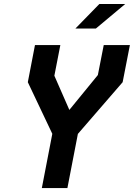

<svg xmlns="http://www.w3.org/2000/svg" viewBox="-20 -960 683 980"><path d="M193.5 0H324L377.5 -276.5L606 -540.5L643 -730H509.5L479.5 -577L334 -399L257.5 -573.5L288 -730H158.5L122 -540.5L247 -277ZM365 -814.5 487 -939.5H619L469.5 -814.5Z"/></svg>

Font: Monaspace Krypton SemiBold
Style: Italic
Weight: 600
Italic angle: -11°
Designer: Riley Cran & the Lettermatic Team
Foundry: Lettermatic
Version: Version 1.101 (Monaspace Krypton)